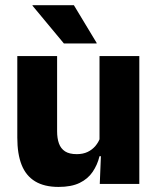

<svg xmlns="http://www.w3.org/2000/svg" viewBox="-20 -707 606 738"><path d="M199.5 -491.5V-202.5Q199.5 -175.5 206.5 -155.8Q213.5 -136 230 -125.2Q246.5 -114.5 275 -114.5Q299 -114.5 316.8 -123Q334.5 -131.5 346.8 -146Q359 -160.5 365 -178L388.5 -106.5H362.5Q354.5 -73.5 336.2 -46.5Q318 -19.5 286.2 -4Q254.5 11.5 205 11.5Q150.5 11.5 115.2 -9.8Q80 -31 63.2 -73Q46.5 -115 46.5 -178V-491.5ZM515.5 -491.5V0H363.5L368.5 -123L362.5 -137V-491.5ZM264 -687 351.5 -542V-540H225.5L105 -685V-687Z"/></svg>

Font: Anek Tamil
Style: Bold
Weight: 700
Designer: Aadarsh Rajan (Tamil), Yesha Goshar (Latin)
Foundry: Ek Type
Version: Version 1.003